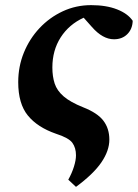

<svg xmlns="http://www.w3.org/2000/svg" viewBox="-20 -519 537 748"><path d="M246 181Q260 156 268 130.5Q276 105 276 86Q276 57 262 37.5Q248 18 198 2Q126 -23 88.5 -69Q51 -115 51 -199Q51 -260 73 -314Q95 -368 134 -409.5Q173 -451 224.5 -475Q276 -499 335 -499Q394 -499 436 -482.5Q478 -466 497 -438Q496 -406 476 -386Q456 -366 424 -366Q380 -366 338 -414L306 -450Q249 -424 216.5 -373.5Q184 -323 184 -256Q184 -221 193 -193.5Q202 -166 228 -143.5Q254 -121 304 -101Q360 -79 383 -48.5Q406 -18 406 25Q406 68 375 113.5Q344 159 276 209Z"/></svg>

Font: Source Serif Pro
Style: Bold Italic
Weight: 700
Italic angle: -12°
Designer: Frank Grießhammer
Foundry: Adobe Systems Incorporated
Version: Version 3.001;hotconv 1.0.111;makeotfexe 2.5.65597